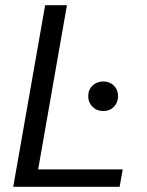

<svg xmlns="http://www.w3.org/2000/svg" viewBox="-20 -720 567 740"><path d="M31 0 154 -700H238L127 -67H453L441 0ZM378 -292Q353 -292 336.5 -308.5Q320 -325 320 -349Q320 -374 336.5 -390Q353 -406 378 -406Q403 -406 419 -390Q435 -374 435 -349Q435 -325 419 -308.5Q403 -292 378 -292Z"/></svg>

Font: DM Sans 17pt
Style: Italic
Weight: 400
Italic angle: -10°
Version: Version 4.004;gftools[0.9.30]